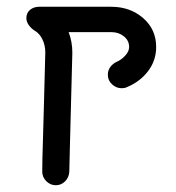

<svg xmlns="http://www.w3.org/2000/svg" viewBox="-20 -532 522 568"><path d="M442 -393Q442 -353 418 -321.5Q394 -290 355 -274Q349 -271 340 -271Q324 -271 311.5 -282.5Q299 -294 299 -311Q299 -324 306.5 -334Q314 -344 325 -349Q339 -355 350.5 -367.5Q362 -380 362 -393Q362 -412 346.5 -424.5Q331 -437 309 -437H183Q194 -409 194 -376L187 -107L185 -24Q184 -7 172.5 4.5Q161 16 145 16Q129 16 117 4Q105 -8 105 -24Q105 -60 107 -116Q109 -172 110 -224L114 -377Q114 -398 105.5 -415.5Q97 -433 83 -441Q72 -448 65 -458Q58 -468 58 -478Q58 -494 69 -503Q80 -512 96 -512H309Q365 -512 403.5 -478.5Q442 -445 442 -393Z"/></svg>

Font: Tsukimi Rounded Medium
Style: Regular
Weight: 500
Designer: Takashi Funayama
Foundry: Takashi Funayama
Version: Version 1.032; ttfautohint (v1.8.3)